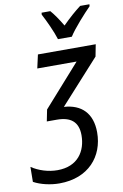

<svg xmlns="http://www.w3.org/2000/svg" viewBox="-112 -996 683 1063"><g transform="rotate(-10 229.5 -464.0)"><path d="M264 -778H342C367 -819 436 -895 468 -927L469 -938H417C386 -915 350 -883 313 -846C290 -885 267 -918 249 -938H200L199 -927C219 -890 251 -821 264 -778ZM134 10C298 10 388 -98 388 -232C388 -340 329 -397 231 -403L452 -647L465 -714H140L123 -638H344L137 -405L124 -340H180C257 -340 300 -308 300 -232C300 -143 251 -64 136 -64C84 -64 31 -81 -9 -108L-10 -24C30 -2 86 10 134 10Z"/></g></svg>

Font: Noto Sans Display SemiCondensed
Style: Italic
Weight: 400
Width: 4
Italic angle: -12°
Designer: Monotype Design Team
Foundry: Monotype Imaging Inc.
Version: Version 1.900